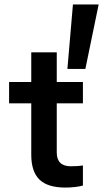

<svg xmlns="http://www.w3.org/2000/svg" viewBox="-20 -840 465 866"><path d="M275 6Q195 6 158 -30Q121 -66 121 -142V-374H21V-470H121V-604H236V-470H354V-374H236V-152Q236 -121 252 -105.5Q268 -90 300 -90Q312 -90 328.5 -91Q345 -92 354 -94V-3Q340 1 318.5 3.5Q297 6 275 6ZM284 -529 309 -820H425L365 -529Z"/></svg>

Font: Gantari SemiBold
Style: Regular
Weight: 600
Designer: Anugrah Pasau
Foundry: Lafontype
Version: Version 1.000; ttfautohint (v1.8.3)